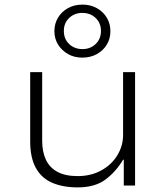

<svg xmlns="http://www.w3.org/2000/svg" viewBox="-20 -805 719 833"><path d="M317 8Q253 8 206.5 -12Q160 -32 135.5 -76.5Q111 -121 111 -191V-492H163V-194Q163 -147 179 -112.5Q195 -78 229 -59.5Q263 -41 317 -41Q375 -41 420 -66Q465 -91 489.5 -132Q514 -173 514 -219V-492H566V0H517V-112H514Q483 -60 437.5 -26Q392 8 317 8ZM337 -555Q302 -555 275 -570.5Q248 -586 232 -611.5Q216 -637 216 -670Q216 -702 231.5 -728Q247 -754 274.5 -769.5Q302 -785 338 -785Q373 -785 400.5 -769.5Q428 -754 443.5 -728Q459 -702 459 -670Q459 -637 443.5 -611.5Q428 -586 400.5 -570.5Q373 -555 337 -555ZM338 -592Q372 -592 395 -614Q418 -636 418 -671Q418 -705 395 -727Q372 -749 337 -749Q303 -749 280 -727Q257 -705 257 -671Q257 -636 280 -614Q303 -592 338 -592Z"/></svg>

Font: Nunito Sans 7pt SemiExpanded ExtraLight
Style: Regular
Weight: 250
Width: 6
Designer: Vernon Adams
Foundry: Vernon Adams
Version: Version 3.101;gftools[0.9.27]